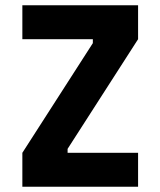

<svg xmlns="http://www.w3.org/2000/svg" viewBox="-20 -710 610 730"><path d="M65 -561H333V-546L65 -129V0H505V-129H237V-144L505 -561V-690H65Z"/></svg>

Font: TitilliumMaps29L
Style: 999 wt
Weight: 900
Designer: Campivisivi
Foundry: Accademia di Belle Arti di Urbino and students of MA course of Visual design